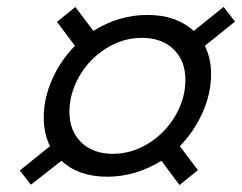

<svg xmlns="http://www.w3.org/2000/svg" viewBox="-20 -633 697 553"><path d="M37 -142 124 -212Q106 -248 106 -295Q106 -350 130.5 -405Q155 -460 196 -501L144 -570L197 -613L249 -544Q322 -590 405 -590Q487 -590 538 -544L624 -613L657 -571L570 -501Q588 -465 588 -419Q588 -364 563.5 -309Q539 -254 498 -212L550 -143L497 -100L445 -170Q370 -124 289 -124Q206 -124 157 -170L69 -101ZM514 -403Q514 -458 480 -491Q446 -524 389 -524Q334 -524 285.5 -493.5Q237 -463 208.5 -413.5Q180 -364 180 -311Q180 -256 214 -223Q248 -190 305 -190Q360 -190 408.5 -220.5Q457 -251 485.5 -300.5Q514 -350 514 -403Z"/></svg>

Font: Srisakdi
Style: Bold
Weight: 700
Designer: Cadson Demak Co.,Ltd.
Foundry: Cadson Demak Co.,Ltd.
Version: Version 1.000